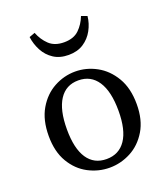

<svg xmlns="http://www.w3.org/2000/svg" viewBox="-137 -831 823 941"><g transform="rotate(-20 274.5 -360.5)"><path d="M274 13Q216 13 163.5 -14.5Q111 -42 78 -97.5Q45 -153 45 -235Q45 -318 78 -374.5Q111 -431 163.5 -459.5Q216 -488 274 -488Q332 -488 384.5 -459.5Q437 -431 470.5 -374.5Q504 -318 504 -235Q504 -153 470.5 -97.5Q437 -42 384.5 -14.5Q332 13 274 13ZM274 -32Q339 -32 374 -83.5Q409 -135 409 -235Q409 -336 374 -389Q339 -442 274 -442Q209 -442 174.5 -389Q140 -336 140 -235Q140 -135 174.5 -83.5Q209 -32 274 -32ZM123 -723 153 -734Q168 -695 196.5 -668Q225 -641 274 -641Q324 -641 352 -668Q380 -695 395 -734L425 -723Q421 -685 402.5 -651Q384 -617 352 -596Q320 -575 274 -575Q228 -575 196 -596Q164 -617 146 -651Q128 -685 123 -723Z"/></g></svg>

Font: Source Serif Pro
Style: Regular
Weight: 400
Designer: Frank Grießhammer
Foundry: Adobe Systems Incorporated
Version: Version 3.001;hotconv 1.0.111;makeotfexe 2.5.65597